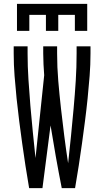

<svg xmlns="http://www.w3.org/2000/svg" viewBox="-20 -975 540 995"><path d="M131 0Q121 -58 112 -116Q103 -174 95 -232Q87 -290 79.5 -348Q72 -406 66 -464.5Q60 -523 55.5 -581.5Q51 -640 51 -698V-735H123V-698Q123 -630 127.5 -562Q132 -494 137.5 -426.5Q143 -359 150 -291.5Q157 -224 164 -156L209 -585Q207 -613 205.5 -641.5Q204 -670 204 -698V-735H276V-698Q276 -627 282 -555.5Q288 -484 296 -413Q304 -342 313 -271Q322 -200 333 -129Q341 -200 348 -271Q355 -342 361.5 -413Q368 -484 372.5 -555.5Q377 -627 377 -698V-735H449V-698Q449 -640 444.5 -581.5Q440 -523 434 -464.5Q428 -406 420.5 -348Q413 -290 405 -232Q397 -174 388 -116Q379 -58 369 0H300Q284 -81 269.5 -162.5Q255 -244 242 -325L200 0ZM68 -815V-955H432V-815H368V-898H282V-815H218V-898H132V-815Z"/></svg>

Font: Iosevka
Style: Regular
Weight: 400
Monospace: yes
Designer: Belleve Invis
Foundry: Belleve Invis
Version: Version 33.2.3; ttfautohint (v1.8.4)